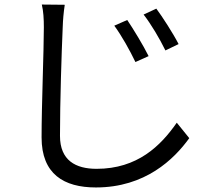

<svg xmlns="http://www.w3.org/2000/svg" viewBox="-20 -783 914 845"><path d="M163 -178C163 -17 261 42 402 42C619 42 746 -82 813 -175L758 -243C687 -141 585 -40 405 -40C313 -40 244 -77 244 -185C244 -332 251 -552 256 -663C257 -696 260 -729 265 -762L164 -763C171 -734 173 -700 173 -663C173 -559 163 -323 163 -178ZM483 -670C516 -625 551 -562 576 -510L634 -536C611 -583 565 -658 540 -695ZM612 -719C646 -675 682 -614 708 -561L766 -589C742 -636 694 -710 668 -745Z"/></svg>

Font: GenEiGothic-pro-Regular
Style: Regular
Weight: 400
Designer: Ryoko NISHIZUKA (kana & ideographs); Paul D. Hunt (Latin, Greek & Cyrillic); Wenlong ZHANG (bopomofo); Sandoll Communica
Foundry: Adobe Systems Incorporated; o_tamon
Version: Version 1.000.140830